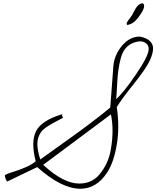

<svg xmlns="http://www.w3.org/2000/svg" viewBox="-20 -1113 938 1152"><path d="M461.9 19.5Q349.6 19.5 203.1 -110.4L24.4 -24.4Q19.5 -24.4 14.2 -39.1Q8.8 -53.7 8.8 -59.6Q8.8 -65.4 42 -76.2Q157.2 -111.3 194.3 -145.5Q179.7 -201.2 179.7 -247.6Q179.7 -293.9 197.3 -328.1Q232.4 -392.6 356.4 -428.7Q348.6 -422.9 354 -415.5Q359.4 -408.2 356.4 -405.3Q266.6 -359.4 242.2 -337.9Q204.1 -302.7 204.1 -247.1Q204.1 -210.9 221.7 -156.2Q249 -176.8 393.6 -279.3Q538.1 -381.8 641.6 -467.8L660.2 -716.8Q666 -783.2 711.9 -838.4Q757.8 -893.6 819.3 -893.6Q862.3 -884.8 880.4 -865.7Q898.4 -846.7 898.4 -823.2Q898.4 -766.6 835.9 -679.7Q807.6 -640.6 781.2 -607.4Q709 -517.6 680.7 -470.7Q689.5 -411.1 689.5 -356Q689.5 -300.8 681.6 -251Q673.8 -201.2 659.2 -155.8Q644.5 -110.4 621.1 -75.2Q557.6 19.5 461.9 19.5ZM239.3 -124Q360.4 -11.7 455.1 -11.7Q529.3 -11.7 574.2 -63.5Q631.8 -130.9 645.5 -219.7Q655.3 -278.3 655.3 -328.6Q655.3 -378.9 645.5 -426.8ZM818.4 -865.2Q729.5 -855.5 705.1 -765.6Q687.5 -700.2 683.6 -620.6Q679.7 -541 676.8 -518.6Q718.8 -553.7 795.4 -666Q872.1 -778.3 872.1 -818.4Q872.1 -840.8 856.4 -853Q840.8 -865.2 818.4 -865.2ZM745.1 -962.9Q740.2 -964.8 740.2 -970.2Q740.2 -975.6 743.7 -981.9Q747.1 -988.3 761.2 -1006.3Q775.4 -1024.4 782.2 -1041Q807.6 -1092.8 834 -1092.8Q844.7 -1092.8 844.7 -1076.7Q844.7 -1060.5 826.7 -1032.2Q808.6 -1003.9 791 -986.8Q773.4 -969.7 745.1 -962.9Z"/></svg>

Font: Dawning of a New Day
Style: Regular
Weight: 400
Designer: Kimberly Geswein
Foundry: Kimberly Geswein
Version: Version 1.002 2010